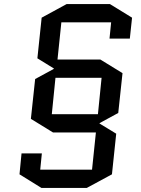

<svg xmlns="http://www.w3.org/2000/svg" viewBox="-20 -725 693 945"><path d="M462 -163 480 -342H253L235 -163ZM153 -336 245 -386V-388L164 -438L185 -638L308 -705H521L630 -638L619 -535H519L527 -615H282L263 -432H474L583 -365L562 -169L470 -119V-117L552 -67L531 133L407 200H184L76 133L86 30H186L178 110H433L452 -73H241L132 -140Z"/></svg>

Font: Quantico
Style: Italic
Weight: 400
Italic angle: -12°
Designer: Matt Desmond
Foundry: MADtype
Version: Version 2.002